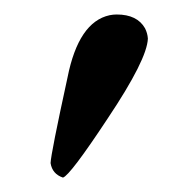

<svg xmlns="http://www.w3.org/2000/svg" viewBox="-20 -583 259 265"><path d="M141.1 -563Q169.4 -563 180.2 -543.9Q183.6 -537.1 184.1 -529.8Q183.1 -501 128.9 -419.9Q76.7 -340.8 66.9 -337.9Q52.2 -342.8 49.8 -357.9Q50.3 -371.1 73.2 -476.1Q88.4 -552.7 131.3 -562Q136.2 -563 141.1 -563Z"/></svg>

Font: Linux Libertine O
Style: Bold
Weight: 700
Designer: Philipp H. Poll
Foundry: Philipp H. Poll
Version: Version 5.0.0